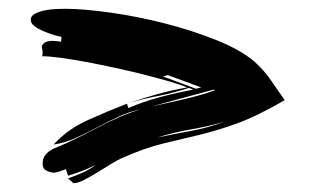

<svg xmlns="http://www.w3.org/2000/svg" viewBox="-20 -541 718 437"><path d="M127 -521Q169 -521 230 -512.5Q291 -504 354 -488Q417 -472 473 -449.5Q529 -427 560 -400Q581 -381 596.5 -358.5Q612 -336 628 -313Q564 -276 518 -259.5Q472 -243 431.5 -233.5Q391 -224 350 -214Q309 -204 257 -181Q246 -176 231.5 -167Q217 -158 201.5 -148.5Q186 -139 171.5 -131.5Q157 -124 147 -124L135 -135Q152 -141 168 -148Q184 -155 198 -166Q183 -158 167 -152Q151 -146 135 -141L130 -156L116 -151Q106 -148 104 -148Q95 -148 86 -152.5Q77 -157 77 -168Q77 -182 85 -190.5Q93 -199 105 -204Q130 -214 154 -226Q178 -238 202 -250.5Q226 -263 250.5 -274Q275 -285 301 -292Q274 -287 250 -275.5Q226 -264 202 -251.5Q178 -239 153.5 -227.5Q129 -216 102 -212Q134 -247 179.5 -267.5Q225 -288 269 -305L272 -295Q307 -310 344.5 -320Q382 -330 420 -337L410 -341Q377 -330 342 -323Q309 -317 275 -307Q307 -318 339 -327Q372 -336 406 -342Q392 -348 366 -355.5Q340 -363 308.5 -371Q277 -379 242.5 -386.5Q208 -394 176 -400Q144 -406 117.5 -409.5Q91 -413 76 -413Q76 -415 76.5 -416Q77 -417 77 -419Q77 -427 75 -435Q78 -443 84.5 -445.5Q91 -448 99 -448Q104 -448 109 -447.5Q114 -447 119 -446L120 -457Q114 -458 102.5 -461.5Q91 -465 79 -470Q67 -475 58.5 -481.5Q50 -488 50 -496Q50 -505 60 -510Q70 -515 82.5 -517.5Q95 -520 108 -520.5Q121 -521 127 -521ZM426 -339 438 -342 362 -370 351 -367ZM326 -299Q359 -306 400 -315.5Q441 -325 470 -336L466 -337ZM491 -264Q453 -253 414.5 -246.5Q376 -240 338 -228Q376 -236 414.5 -243Q453 -250 491 -264ZM326 -299Q325 -299 324 -298Z"/></svg>

Font: Finger Paint
Style: Regular
Weight: 400
Designer: Ralph du Carrois
Foundry: Ralph du Carrois
Version: Version 1.001